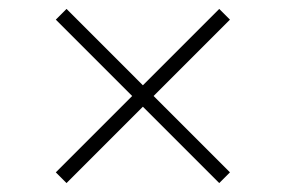

<svg xmlns="http://www.w3.org/2000/svg" viewBox="-20 -576 640 430"><path d="M129 -166 105 -190 276 -361 105 -532 129 -556 300 -385 471 -556 495 -532 324 -361 495 -190 471 -166 300 -337Z"/></svg>

Font: Mona Sans ExtraLight
Style: Regular
Weight: 200
Designer: Deni Anggara
Foundry: GitHub
Version: Version 2.000